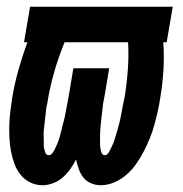

<svg xmlns="http://www.w3.org/2000/svg" viewBox="-20 -540 540 568"><path d="M278 8Q263 8 249 2Q235 -4 226.5 -15Q218 -26 213 -40Q208 -54 205 -68Q198 -54 188 -40Q178 -26 165.5 -15Q153 -4 137 2Q121 8 106 8Q86 8 69 -0.5Q52 -9 40.5 -23.5Q29 -38 22.5 -56Q16 -74 12.5 -92.5Q9 -111 8 -130.5Q7 -150 7.5 -170Q8 -190 10.5 -210Q13 -230 16 -250Q23 -292 34.5 -333Q46 -374 61 -415H51L69 -520H491L473 -415H463Q466 -374 463.5 -333Q461 -292 454 -250Q451 -230 446.5 -210Q442 -190 436.5 -170Q431 -150 423 -130.5Q415 -111 405.5 -92.5Q396 -74 383.5 -56Q371 -38 354.5 -23.5Q338 -9 318 -0.5Q298 8 278 8ZM124 -81Q131 -81 135.5 -87.5Q140 -94 143 -100.5Q146 -107 149 -113.5Q152 -120 154 -126.5Q156 -133 158 -140Q160 -147 161.5 -153.5Q163 -160 164.5 -166.5Q166 -173 168 -180Q170 -187 171.5 -193.5Q173 -200 174 -206.5Q175 -213 176.5 -220Q178 -227 179 -233.5Q180 -240 181.5 -246.5Q183 -253 184 -260L197 -338H303L290 -260Q289 -253 287.5 -246.5Q286 -240 285 -233.5Q284 -227 283.5 -220Q283 -213 282 -206.5Q281 -200 280.5 -193.5Q280 -187 279 -180Q278 -173 277.5 -166.5Q277 -160 276.5 -153.5Q276 -147 276 -140Q276 -133 276 -126.5Q276 -120 276 -113.5Q276 -107 277 -101Q278 -95 280.5 -88Q283 -81 290 -81Q297 -81 301 -88Q305 -95 308 -101Q311 -107 314 -113.5Q317 -120 319 -127Q321 -134 323 -140.5Q325 -147 327 -153.5Q329 -160 330.5 -166.5Q332 -173 334 -180Q336 -187 337 -193.5Q338 -200 339.5 -206.5Q341 -213 342 -220Q343 -227 344.5 -233.5Q346 -240 347.5 -247Q349 -254 350 -260Q356 -299 358.5 -338Q361 -377 359 -415H171Q153 -371 140 -325.5Q127 -280 120 -235Q118 -228 117 -221.5Q116 -215 115.5 -208Q115 -201 114 -194.5Q113 -188 112.5 -181Q112 -174 111 -167.5Q110 -161 109.5 -154Q109 -147 109 -140.5Q109 -134 109.5 -127Q110 -120 109.5 -113.5Q109 -107 110.5 -100.5Q112 -94 114.5 -87.5Q117 -81 124 -81Z"/></svg>

Font: Iosevka Curly Slab Extrabold
Style: Italic
Weight: 800
Italic angle: -9°
Monospace: yes
Designer: Belleve Invis
Foundry: Belleve Invis
Version: Version 22.1.2; ttfautohint (v1.8.4)